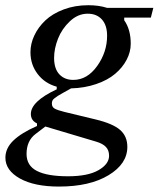

<svg xmlns="http://www.w3.org/2000/svg" viewBox="-69 -478 593 718"><path d="M-48.8 111.8Q-48.8 76.2 -18.8 47.4Q11.2 18.6 69.3 -6.8V-16.6Q46.4 -27.3 46.4 -51.8Q46.4 -98.6 143.1 -144V-153.8Q98.6 -166 71.8 -201.2Q44.9 -236.3 44.9 -282.7Q44.9 -314.5 59.3 -345.2Q73.7 -376 100.3 -401.4Q127 -426.8 168.9 -442.6Q210.9 -458.5 261.2 -458.5Q300.8 -458.5 331.1 -448.7H504.4L495.1 -412.1H395.5V-402.3Q419.9 -367.7 419.9 -314.5Q419.9 -283.7 404.5 -254.4Q389.2 -225.1 361.3 -201.7Q333.5 -178.2 290.5 -163.6Q247.6 -148.9 196.8 -147.5L167 -130.9Q152.8 -123 147.5 -119.6Q142.1 -116.2 135.5 -111.1Q128.9 -106 127 -101.6Q125 -97.2 125 -90.8Q125 -77.6 135.5 -71.8Q146 -65.9 171.4 -59.6L289.1 -31.2Q353.5 -15.6 380.4 8.1Q407.2 31.7 407.2 71.3Q407.2 134.8 336.9 177.2Q266.6 219.7 151.4 219.7Q59.6 219.7 5.4 189.5Q-48.8 159.2 -48.8 111.8ZM258.8 -426.8Q222.7 -426.8 192.6 -398.7Q162.6 -370.6 147.9 -333.3Q133.3 -295.9 133.3 -261.7Q133.3 -221.2 152.8 -200.2Q172.4 -179.2 205.1 -179.2Q257.3 -179.2 294.4 -231.2Q331.5 -283.2 331.5 -344.2Q331.5 -383.8 312 -405.3Q292.5 -426.8 258.8 -426.8ZM338.9 104.5Q338.9 84 327.1 71.5Q315.4 59.1 291 51.8L100.6 -4.9L63.5 23.4Q30.3 48.8 30.3 97.7Q30.3 141.6 69.3 161.4Q108.4 181.2 185.1 181.2Q259.8 181.2 299.3 158.4Q338.9 135.7 338.9 104.5Z"/></svg>

Font: Happy Times at the IKOB Italic
Style: Regular
Weight: 400
Designer: Lucas Le Bihan
Foundry: Lucas Le Bihan
Version: Version 1.000;PS 1.0;hotconv 1.0.88;makeotf.lib2.5.647800